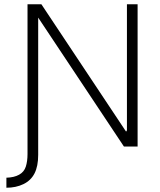

<svg xmlns="http://www.w3.org/2000/svg" viewBox="-20 -687 750 900"><path d="M159 39Q159 92 142 125.5Q125 159 90 176Q55 193 10 193V146Q46 145 69.5 132Q93 119 101 94Q109 69 109 35V-667H174L571 -70L575 -76V-667H625V0H561L150 -618L159 -627Z"/></svg>

Font: Vivano Light
Style: Regular
Weight: 300
Designer: Joe Prince, Josias Burgherr
Version: Version 2.064;September 19, 2022;FontCreator 14.0.0.2877 64-